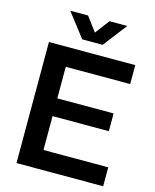

<svg xmlns="http://www.w3.org/2000/svg" viewBox="-135 -1027 901 1117"><g transform="rotate(15 315.5 -468.5)"><path d="M74 0V-729H594V-615H206V-425H545V-318H206V-114H596V0ZM257 -794 147 -937H254L318 -851L383 -937H490L380 -794Z"/></g></svg>

Font: Mona Sans SemiBold
Style: Regular
Weight: 600
Designer: Deni Anggara
Foundry: GitHub
Version: Version 2.000;Glyphs 3.2.3 (3260)